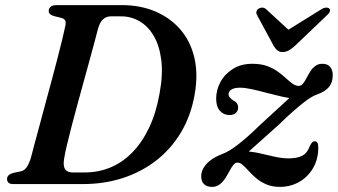

<svg xmlns="http://www.w3.org/2000/svg" viewBox="-20 -720 1322 751"><path d="M7.5 -20Q7.5 -28.5 13.8 -34.5Q20 -40.5 31.5 -43.5L60 -49.5Q68.5 -51 75.5 -56.2Q82.5 -61.5 88.5 -72.2Q94.5 -83 100.5 -101.5Q106 -123.5 115.2 -157.5Q124.5 -191.5 135.8 -233.5Q147 -275.5 159.2 -321Q171.5 -366.5 183.8 -411.8Q196 -457 206.2 -497Q216.5 -537 224 -568Q231.5 -599 235 -616.5Q239 -632 235 -639.8Q231 -647.5 218 -650.5L191.5 -657Q180.5 -660.5 175.5 -665Q170.5 -669.5 170.5 -677.5Q170.5 -688 178.5 -694Q186.5 -700 202.5 -700H456.5Q528.5 -700 586.8 -675.5Q645 -651 684.8 -605.5Q724.5 -560 740 -495.5Q755.5 -431 741.5 -351Q727 -267.5 687.8 -202Q648.5 -136.5 590.5 -91.8Q532.5 -47 460 -23.5Q387.5 0 304.5 0H32.5Q18 0 12.8 -5.8Q7.5 -11.5 7.5 -20ZM312 -45.5Q365 -45.5 412 -65Q459 -84.5 497.2 -123.5Q535.5 -162.5 563 -220Q590.5 -277.5 604 -353.5Q618 -429 610.8 -485.8Q603.5 -542.5 581 -580.2Q558.5 -618 525.5 -637Q492.5 -656 455 -656H413.5Q396 -656 383.8 -645.2Q371.5 -634.5 364 -610Q359.5 -592 351 -560.5Q342.5 -529 331.5 -488.5Q320.5 -448 308 -403Q295.5 -358 283.2 -312.8Q271 -267.5 260.2 -226.5Q249.5 -185.5 241.8 -152.8Q234 -120 231 -100Q226 -72.5 234.2 -59Q242.5 -45.5 264.5 -45.5ZM932 -108Q944.5 -119.5 962 -135.2Q979.5 -151 1006.5 -175Q1033.5 -199 1072.5 -234Q1103 -264 1126.5 -284.5Q1150 -305 1167.2 -318.5Q1184.5 -332 1197.5 -339.8Q1210.5 -347.5 1221.5 -351Q1252.5 -362 1267 -380Q1281.5 -398 1281.5 -426.5Q1281.5 -446 1271.5 -458.2Q1261.5 -470.5 1241 -470.5Q1224.5 -470.5 1213 -461.8Q1201.5 -453 1193.5 -440.2Q1185.5 -427.5 1178.8 -414.5Q1172 -401.5 1165 -392.8Q1158 -384 1149 -384Q1136 -384 1124 -392.8Q1112 -401.5 1098 -414.5Q1084 -427.5 1066.2 -440.2Q1048.5 -453 1024.5 -461.8Q1000.5 -470.5 967 -470.5Q923.5 -470.5 891.5 -450.8Q859.5 -431 842.5 -399.8Q825.5 -368.5 825.5 -334Q825.5 -303 840.2 -286.5Q855 -270 878 -270Q893.5 -270 902.5 -278.2Q911.5 -286.5 911.5 -300Q911.5 -308.5 907.5 -315Q903.5 -321.5 893 -327Q882 -334 878 -339.5Q874 -345 874 -351Q874 -363 885.5 -370Q897 -377 919 -377Q938 -377 966.2 -370.8Q994.5 -364.5 1025.5 -356.2Q1056.5 -348 1084 -341.8Q1111.5 -335.5 1129 -335.5L1131.5 -356Q1125 -349 1108 -333Q1091 -317 1063.5 -292Q1036 -267 998 -232Q971 -205.5 949 -186.2Q927 -167 909.2 -153.2Q891.5 -139.5 876.5 -130.8Q861.5 -122 847 -116.5Q818.5 -105.5 801 -91.2Q783.5 -77 775.2 -61.5Q767 -46 767 -30.5Q767 -10 778.2 0.5Q789.5 11 809 11Q826.5 11 839 1.5Q851.5 -8 860.8 -22.2Q870 -36.5 877.5 -50.8Q885 -65 892.5 -74.5Q900 -84 909 -84Q919.5 -84 930.2 -74.2Q941 -64.5 953.5 -50.5Q966 -36.5 983 -22.2Q1000 -8 1022.5 1.5Q1045 11 1075 11Q1115.5 11 1149.5 -8Q1183.5 -27 1204 -61.5Q1224.5 -96 1225 -142Q1225 -155.5 1221.5 -161.5Q1218 -167.5 1211.5 -167.5Q1206 -167.5 1201.8 -163.8Q1197.5 -160 1192 -149.5Q1183 -122.5 1163.2 -111.5Q1143.5 -100.5 1108.5 -100.5Q1083.5 -100.5 1053.8 -107.2Q1024 -114 994.2 -120.8Q964.5 -127.5 940.5 -127.5ZM1128.5 -585 1021.5 -683.5Q1014.5 -690 1006.5 -690.2Q998.5 -690.5 991 -686Q985.5 -682.5 983.2 -675.5Q981 -668.5 986 -660L1050.5 -540.5Q1057.5 -529 1065 -522.8Q1072.5 -516.5 1085.5 -516.5Q1098.5 -516.5 1109.5 -522.8Q1120.5 -529 1133.5 -540.5L1258.5 -660Q1268.5 -668.5 1270.2 -675.5Q1272 -682.5 1268.5 -686Q1264 -690.5 1255.5 -690.2Q1247 -690 1236.5 -683.5L1078 -585Z"/></svg>

Font: Fraunces Medium
Style: Italic
Weight: 500
Italic angle: -16°
Version: Version 1.000;[b76b70a41]